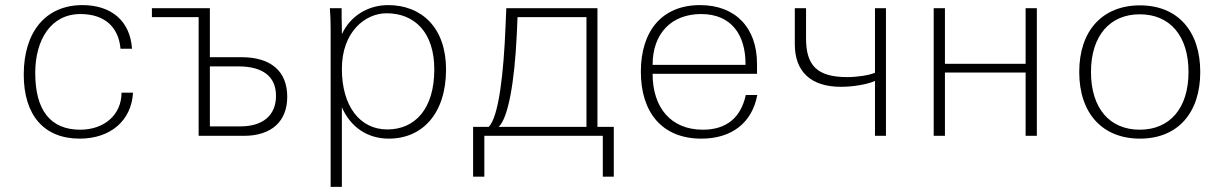

<svg xmlns="http://www.w3.org/2000/svg" viewBox="-20 -532 4794 752"><path d="M73 -240C73 -80 153 11 292 11C413 11 495 -60 501 -169H456C456 -83 389 -24 294 -24C178 -24 118 -100 118 -246C118 -377 180 -477 295 -477C394 -477 445 -422 452 -341H497C490 -450 416 -512 303 -512C158 -512 73 -406 73 -240Z M913 -272C1010 -272 1061 -232 1061 -157C1061 -80 1010 -37 921 -37H802V-272ZM758 -465V0H935C1044 0 1105 -57 1105 -153C1105 -253 1041 -308 926 -308H802V-500H575V-465Z M1319 -262C1319 -407 1410 -480 1494 -480C1604 -480 1681 -405 1681 -260C1681 -105 1605 -25 1497 -25C1389 -25 1319 -117 1319 -262ZM1319 -112C1353 -34 1419 11 1503 11C1634 11 1727 -87 1727 -260C1727 -423 1632 -512 1500 -512C1422 -512 1352 -470 1319 -398V-421C1318 -437 1318 -487 1318 -500H1272C1274 -474 1275 -447 1275 -421V200H1319Z M1933 -35C1970 -69 1995 -207 2004 -396L2007 -465H2277V-35ZM1833 160H1877V0H2341V160H2384V-35H2320V-500H1963L1960 -429C1953 -251 1934 -74 1894 -35H1833Z M2490 -251C2490 -93 2572 11 2727 11C2847 11 2926 -52 2946 -160H2901C2882 -72 2826 -24 2733 -24C2608 -24 2536 -110 2536 -243H2945V-282C2945 -423 2861 -512 2722 -512C2573 -512 2490 -411 2490 -251ZM2536 -278C2536 -402 2611 -477 2726 -477C2845 -477 2901 -395 2900 -278Z M3093 -359C3093 -252 3155 -192 3274 -192C3320 -192 3376 -201 3407 -215V0H3450V-500H3407V-247C3384 -237 3336 -230 3299 -230C3183 -230 3137 -273 3137 -381V-500H3093Z M3637 0H3681V-248H3997V0H4041V-500H3997V-282H3681V-500H3637Z M4207 -250C4207 -89 4297 11 4445 11C4592 11 4681 -89 4681 -250C4681 -411 4592 -511 4445 -511C4297 -511 4207 -411 4207 -250ZM4253 -250C4253 -393 4328 -476 4444 -476C4562 -476 4635 -392 4635 -250C4635 -107 4561 -24 4444 -24C4327 -24 4253 -107 4253 -250Z"/></svg>

Font: Perun ExtraLight
Style: Regular
Weight: 200
Foundry: Copyright (c) Stefan Peev, Context Ltd, 2016
Version: Version 1.089